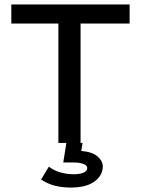

<svg xmlns="http://www.w3.org/2000/svg" viewBox="-20 -644 640 865"><path d="M243 0V-538H31V-624H564V-538H343V0ZM298 201Q263 201 230.5 193.5Q198 186 165 165L200 107Q226 126 254.5 133.5Q283 141 313 141Q339 141 356 134Q373 127 373 113Q373 101 355.5 94.5Q338 88 312 88H265L279 0H352L346 36Q395 40 419 60.5Q443 81 443 106Q443 146 406 173.5Q369 201 298 201Z"/></svg>

Font: Inconsolata Expanded SemiBold
Style: Regular
Weight: 600
Width: 7
Monospace: yes
Designer: Raph Levien, Cyreal, Brenton Simpson
Foundry: Raph Levien, Cyreal, Google
Version: Version 3.001; ttfautohint (v1.8.2.53-6de2)